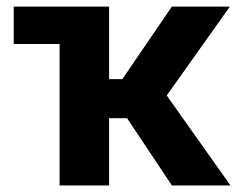

<svg xmlns="http://www.w3.org/2000/svg" viewBox="-20 -566 727 586"><path d="M21.9 -431.8V-545.9H216.6V-431.8ZM161.9 0V-545.9H312.9V-324.4H353.3L504.5 -545.9H681.6L488.9 -274.6L683.4 0H504.7L367.8 -205.3H312.9V0Z"/></svg>

Font: GitLab Sans
Style: Regular
Weight: 400
Designer: Rasmus Andersson
Foundry: Modifications by GitLab B.V., manufactured by rsms
Version: Version 4.000;git-c8fb6b7